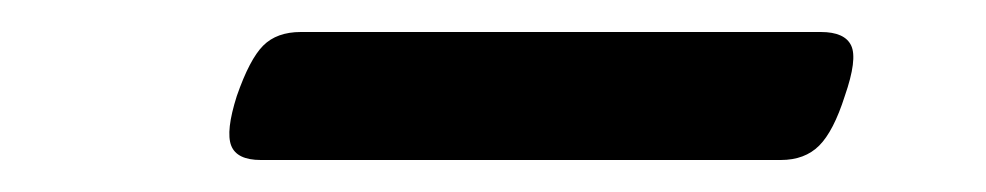

<svg xmlns="http://www.w3.org/2000/svg" viewBox="-20 -401 616 120"><path d="M143 -301Q128 -301 124.5 -310Q121 -319 128 -341Q136 -364 144.5 -372.5Q153 -381 168 -381H493Q508 -381 512 -372.5Q516 -364 508 -341Q501 -319 492 -310Q483 -301 468 -301Z"/></svg>

Font: Playwrite AU TAS
Style: Regular
Weight: 400
Designer: Veronika Burian, José Scaglione
Foundry: TypeTogether
Version: Version 1.002